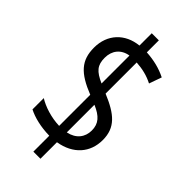

<svg xmlns="http://www.w3.org/2000/svg" viewBox="-255 -820 938 938"><g transform="rotate(45 214.5 -351.0)"><path d="M190 -52V58H239V-56C335 -72 390 -135 390 -222C390 -308 340 -350 239 -392V-607C283 -604 319 -595 354 -577L377 -642C335 -663 290 -674 239 -677V-760H190V-675C100 -666 40 -603 40 -511C40 -423 82 -378 190 -335V-120C133 -122 78 -140 41 -163V-85C78 -66 130 -53 190 -52ZM190 -606V-413C132 -439 112 -461 112 -513C112 -562 140 -598 190 -606ZM239 -124V-315C295 -291 319 -264 319 -217C319 -171 292 -135 239 -124Z"/></g></svg>

Font: Noto Sans Arabic ExtCond
Style: Regular
Weight: 400
Width: 2
Designer: Monotype Design Team, Nadine Chahine, Nizar Qandah and Khaled Hosny
Foundry: Monotype Imaging Inc.
Version: Version 2.012